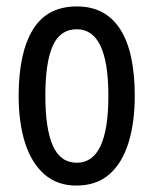

<svg xmlns="http://www.w3.org/2000/svg" viewBox="-20 -567 477 597"><path d="M217 10Q158 10 118 -25Q78 -60 58 -122.5Q38 -185 38 -269Q38 -402 82 -474.5Q126 -547 219 -547Q308 -547 353.5 -476.5Q399 -406 399 -269Q399 -186 379.5 -123Q360 -60 320 -25Q280 10 217 10ZM219 -61Q317 -61 317 -269Q317 -476 219 -476Q167 -476 144 -424.5Q121 -373 121 -269Q121 -166 144.5 -113.5Q168 -61 219 -61Z"/></svg>

Font: Noto Sans ExtraCondensed
Style: Regular
Weight: 400
Width: 2
Designer: Monotype Design Team
Foundry: Monotype Imaging Inc.
Version: Version 2.013; ttfautohint (v1.8.4.7-5d5b)